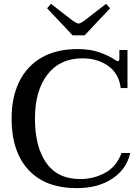

<svg xmlns="http://www.w3.org/2000/svg" viewBox="-20 -964 725 994"><path d="M224 -921 244 -944 359 -855Q379 -842 387 -842Q395 -842 414 -855L529 -944L550 -921L418 -781H356ZM40 -350Q40 -461 80 -542Q120 -623 196.5 -666.5Q273 -710 382 -710Q447 -710 496.5 -692.5Q546 -675 580 -651Q581 -651 584 -649Q587 -647 589 -647Q598 -647 598 -661V-705H640V-508H605Q596 -583 540.5 -622.5Q485 -662 407 -662Q290 -662 225.5 -578Q161 -494 161 -350Q161 -203 220 -120Q279 -37 395 -37Q465 -37 524.5 -69.5Q584 -102 609 -172H654Q636 -89 562 -39.5Q488 10 378 10Q214 10 127 -85Q40 -180 40 -350Z"/></svg>

Font: Taviraj Medium
Style: Regular
Weight: 500
Designer: Katatrad Team
Foundry: CadsonDemak
Version: Version 1.030